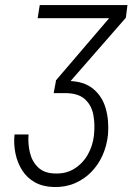

<svg xmlns="http://www.w3.org/2000/svg" viewBox="-20 -731 529 762"><path d="M137.7 -710.9H485.8L479.5 -660.6L234.4 -379.9H197.8L202.1 -412.1L413.1 -658.7H129.4ZM202.1 -409.7H251Q312.5 -408.7 348.9 -379.2Q385.3 -349.6 399.2 -302Q413.1 -254.4 408.7 -197.8Q404.3 -153.3 387.2 -115Q370.1 -76.7 342 -48.1Q314 -19.5 276.1 -3.4Q238.3 12.7 192.4 11.2Q148.9 9.8 117.9 -7.8Q86.9 -25.4 68.1 -54.9Q49.3 -84.5 41.5 -121.3Q33.7 -158.2 37.6 -197.3H93.3Q90.3 -161.1 98.6 -125.7Q106.9 -90.3 131.1 -66.9Q155.3 -43.5 197.3 -42.5Q242.2 -40.5 275.6 -61.8Q309.1 -83 328.9 -118.2Q348.6 -153.3 353 -195.3Q357.4 -237.3 350.6 -274.4Q343.8 -311.5 319.1 -335.4Q294.4 -359.4 246.6 -361.3H192.9Z"/></svg>

Font: Roboto Condensed Light
Style: Italic
Weight: 300
Italic angle: -12°
Designer: Christian Robertson
Foundry: Google
Version: Version 3.0; 2020